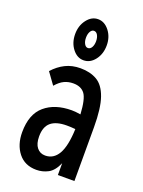

<svg xmlns="http://www.w3.org/2000/svg" viewBox="-137 -765 624 840"><g transform="rotate(20 175.0 -345.0)"><path d="M141 11Q87 11 57 -27Q27 -65 27 -123Q27 -207 74 -247Q121 -287 199 -287Q216 -287 240 -283Q236 -354 218.5 -377Q201 -400 165 -400Q142 -400 123 -391Q104 -382 85 -360L46 -414Q71 -442 102 -457.5Q133 -473 172 -473Q217 -473 249 -454.5Q281 -436 298 -387.5Q315 -339 315 -250V0H238V-55Q221 -16 195.5 -2.5Q170 11 141 11ZM103 -131Q103 -97 117.5 -79Q132 -61 156 -61Q195 -61 216.5 -98Q238 -135 241 -215Q221 -217 201 -217Q152 -217 127.5 -196.5Q103 -176 103 -131ZM171 -510Q141 -510 119.5 -538Q98 -566 98 -606Q98 -645 119.5 -673Q141 -701 171 -701Q201 -701 223 -673Q245 -645 245 -606Q245 -566 223.5 -538Q202 -510 171 -510ZM171 -567Q182 -567 188.5 -578.5Q195 -590 195 -607Q195 -624 188.5 -635.5Q182 -647 171 -647Q161 -647 154.5 -635.5Q148 -624 148 -607Q148 -590 154.5 -578.5Q161 -567 171 -567Z"/></g></svg>

Font: Inconsolata ExtraCondensed SemiBold
Style: Regular
Weight: 600
Width: 2
Monospace: yes
Designer: Raph Levien, Cyreal, Brenton Simpson
Foundry: Raph Levien, Cyreal, Google
Version: Version 3.001; ttfautohint (v1.8.2.53-6de2)